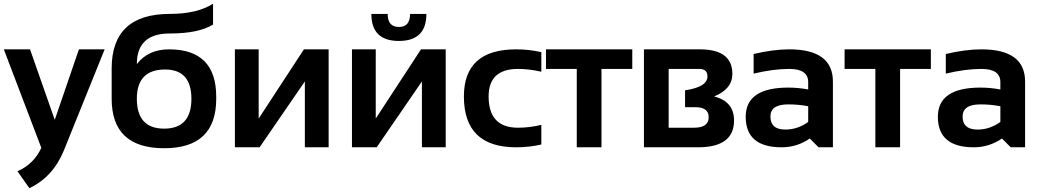

<svg xmlns="http://www.w3.org/2000/svg" viewBox="-20 -771 5447 1005"><path d="M0 -512.7H137.2L266.6 -143.6L393.1 -512.7H527.8L314.9 15.1Q258.3 154.8 133.8 213.9L71.3 125.5Q157.2 87.9 196.3 2.9Z M1111.8 -253.9Q1111.8 4.9 839.4 4.9Q564.5 4.9 564.5 -253.9V-412.6Q564.5 -698.2 869.1 -698.2Q1011.7 -698.2 1095.2 -751.5V-642.6Q1020.5 -595.7 867.7 -595.7Q696.3 -595.7 696.3 -435.5Q755.9 -512.7 864.7 -512.7Q1111.8 -512.7 1111.8 -264.6ZM839.4 -97.7Q981.9 -97.7 981.9 -253.9Q981.9 -407.2 844.2 -407.2Q696.3 -407.2 696.3 -253.9Q696.3 -97.7 839.4 -97.7Z M1575.7 0V-344.7L1338.9 0H1209.5V-512.7H1334V-150.4L1570.8 -512.7H1700.2V0Z M2188.5 0V-344.7L1951.7 0H1822.3V-512.7H1946.8V-150.4L2183.6 -512.7H2313V0ZM1923.8 -698.2H2009.3Q2009.3 -629.9 2067.9 -629.9Q2126.5 -629.9 2126.5 -698.2H2211.9Q2211.9 -556.6 2067.9 -556.6Q1923.8 -556.6 1923.8 -698.2Z M2813.5 -14.6Q2750 0 2681.6 0Q2408.2 0 2408.2 -266.1Q2408.2 -512.7 2681.6 -512.7Q2750 -512.7 2813.5 -498V-395.5Q2750 -410.2 2691.4 -410.2Q2537.6 -410.2 2537.6 -266.1Q2537.6 -102.5 2691.4 -102.5Q2750 -102.5 2813.5 -117.2Z M3289.6 -512.7V-410.2H3128.4V0H2999V-410.2H2837.9V-512.7Z M3350.6 0V-512.7H3643.6Q3813.5 -512.7 3813.5 -384.3Q3813.5 -304.7 3717.8 -266.1Q3822.3 -240.2 3822.3 -140.1Q3822.3 0 3633.3 0ZM3613.3 -102.5Q3689.5 -102.5 3689.5 -157.7Q3689.5 -210 3619.6 -210H3565.9V-298.3Q3683.1 -315.4 3683.1 -371.1Q3683.1 -410.2 3640.1 -410.2H3480V-102.5Z M3883.3 -159.7Q3883.3 -312.5 4106 -312.5Q4158.2 -312.5 4210.4 -302.7V-341.3Q4210.4 -410.2 4111.3 -410.2Q4027.3 -410.2 3924.8 -385.7V-488.3Q4027.3 -512.7 4111.3 -512.7Q4339.8 -512.7 4339.8 -343.8V0H4264.6L4218.8 -45.9Q4151.9 0 4071.3 0Q3883.3 0 3883.3 -159.7ZM4106 -224.6Q4012.7 -224.6 4012.7 -161.1Q4012.7 -92.8 4090.8 -92.8Q4155.3 -92.8 4210.4 -132.8V-214.8Q4161.6 -224.6 4106 -224.6Z M4852.5 -512.7V-410.2H4691.4V0H4562V-410.2H4400.9V-512.7Z M4889.2 -159.7Q4889.2 -312.5 5111.8 -312.5Q5164.1 -312.5 5216.3 -302.7V-341.3Q5216.3 -410.2 5117.2 -410.2Q5033.2 -410.2 4930.7 -385.7V-488.3Q5033.2 -512.7 5117.2 -512.7Q5345.7 -512.7 5345.7 -343.8V0H5270.5L5224.6 -45.9Q5157.7 0 5077.1 0Q4889.2 0 4889.2 -159.7ZM5111.8 -224.6Q5018.6 -224.6 5018.6 -161.1Q5018.6 -92.8 5096.7 -92.8Q5161.1 -92.8 5216.3 -132.8V-214.8Q5167.5 -224.6 5111.8 -224.6Z"/></svg>

Font: Voltera
Style: Bold
Weight: 700
Designer: Bernd Montag
Version: Version 1.301